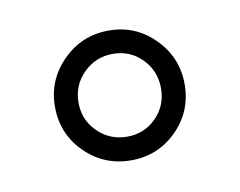

<svg xmlns="http://www.w3.org/2000/svg" viewBox="-39 -741 386 309"><g transform="rotate(-10 154.0 -587.0)"><path d="M259.8 -587.4Q259.8 -543 229 -512.2Q198.2 -481.4 154.3 -481.4Q109.9 -481.4 78.9 -512.2Q47.9 -543 47.9 -587.4Q47.9 -630.9 78.9 -662.1Q109.9 -693.4 154.3 -693.4Q198.2 -693.4 229 -662.1Q259.8 -630.9 259.8 -587.4ZM221.2 -587.4Q221.2 -615.7 201.9 -635.5Q182.6 -655.3 154.3 -655.3Q126 -655.3 106.2 -635.5Q86.4 -615.7 86.4 -587.4Q86.4 -559.1 106.2 -539.6Q126 -520 154.3 -520Q182.6 -520 201.9 -539.6Q221.2 -559.1 221.2 -587.4Z"/></g></svg>

Font: Awami Nastaliq
Style: Regular
Weight: 400
Designer: Peter Martin, SIL International
Foundry: SIL International
Version: Version 3.100